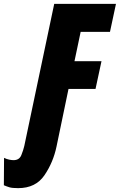

<svg xmlns="http://www.w3.org/2000/svg" viewBox="-135 -734 621 995"><path d="M-41 241Q50 241 95.5 174Q141 107 158 25L220 -273H360L391 -417H251L283 -569H435L466 -714H146L-9 22Q-14 44 -24.5 70Q-35 96 -65 96Q-73 96 -86.5 93.5Q-100 91 -114 84L-115 226Q-101 232 -86.5 236.5Q-72 241 -41 241Z"/></svg>

Font: Noto Sans Display Condensed Black
Style: Italic
Weight: 900
Width: 3
Italic angle: -192°
Designer: Monotype Design Team
Foundry: Monotype Imaging Inc.
Version: Version 1.900